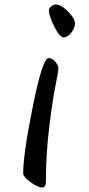

<svg xmlns="http://www.w3.org/2000/svg" viewBox="-20 -616 394 853"><path d="M197 -571Q197 -578 207 -587Q217 -596 227 -596Q251 -596 282 -565Q313 -534 313 -512.5Q313 -491 296.5 -470.5Q280 -450 262.5 -450Q245 -450 221 -498Q197 -546 197 -571ZM167 217Q148 217 115.5 193Q83 169 83 155Q83 69 126 -144.5Q169 -358 196 -358Q212 -358 225.5 -342Q239 -326 239.5 -314Q240 -302 226.5 -235.5Q213 -169 198.5 -50Q184 69 184 191Q184 217 167 217Z"/></svg>

Font: Kalam
Style: Regular
Weight: 400
Designer: Lipi Raval (Devanagari and Latin), Jonny Pinhorn (Latin)
Foundry: Indian Type Foundry
Version: Version 2.001;PS 1.0;hotconv 1.0.79;makeotf.lib2.5.61930; tt